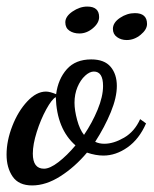

<svg xmlns="http://www.w3.org/2000/svg" viewBox="-32 -533 468 585"><path d="M-12 -62Q-12 -104 5.5 -149Q23 -194 51 -224Q79 -254 108 -254Q120 -254 139 -246Q145 -292 171.5 -322Q198 -352 246 -352Q286 -352 305 -329.5Q324 -307 324 -271Q324 -236 305.5 -191Q287 -146 258 -101Q270 -95 286 -95Q314 -95 346 -113.5Q378 -132 395 -170L413 -157Q392 -109 356.5 -84Q321 -59 283 -59Q260 -59 233 -68Q196 -24 152 4Q108 32 66 32Q25 32 6.5 5Q-12 -22 -12 -62ZM282 -271Q282 -315 254 -315Q241 -315 227 -302Q213 -289 204 -267.5Q195 -246 195 -220Q195 -197 203 -167.5Q211 -138 224 -122Q249 -159 265.5 -199Q282 -239 282 -271ZM198 -90Q141 -140 138 -237Q126 -231 109 -200Q92 -169 80 -131Q68 -93 68 -65Q68 -19 102 -19Q120 -19 146 -39Q172 -59 198 -90ZM167 -465Q167 -483 189 -498Q211 -513 234 -513Q270 -513 270 -481Q270 -463 251 -447Q232 -431 210 -431Q192 -431 179.5 -439.5Q167 -448 167 -465ZM312 -445Q312 -464 333.5 -478.5Q355 -493 379 -493Q416 -493 416 -460Q416 -443 396.5 -427Q377 -411 354 -411Q337 -411 324.5 -420Q312 -429 312 -445Z"/></svg>

Font: Dancing Script
Style: Bold
Weight: 700
Designer: Pablo Impallari
Foundry: Pablo Impallari
Version: Version 2.000